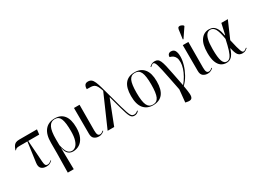

<svg xmlns="http://www.w3.org/2000/svg" viewBox="-39 -1689 3790 2813"><g transform="rotate(-30 1856.0 -282.0)"><path d="M291 6Q235 6 205 -23.5Q175 -53 184 -118L230 -453H110Q69 -453 52 -448.5Q35 -444 20 -424L13 -427Q25 -463 39.5 -487.5Q54 -512 77 -524Q100 -536 141 -536H440L430 -453H244L270 -89Q273 -48 282.5 -29.5Q292 -11 320 -11Q351 -11 384 -44L391 -36Q364 -11 342.5 -2.5Q321 6 291 6Z M514 239 519 -93V-261Q518 -402 576.5 -474Q635 -546 744 -546Q845 -546 899 -477.5Q953 -409 953 -272Q953 -176 924.5 -113.5Q896 -51 847.5 -20.5Q799 10 738 10Q694 10 660.5 -17.5Q627 -45 611 -120H609L615 239ZM729 -6Q763 -6 792.5 -31.5Q822 -57 840.5 -114Q859 -171 859 -265Q859 -407 833.5 -471.5Q808 -536 740 -536Q672 -536 639.5 -472.5Q607 -409 608 -268L609 -170Q629 -74 658.5 -40Q688 -6 729 -6Z M1177 9Q1132 9 1099.5 -15.5Q1067 -40 1067 -99L1066 -536H1160L1158 -104Q1158 -53 1169 -31.5Q1180 -10 1205 -10Q1222 -10 1236.5 -19Q1251 -28 1264 -39L1270 -31Q1257 -18 1233.5 -4.5Q1210 9 1177 9Z M1326 0 1563 -541Q1545 -596 1528 -625.5Q1511 -655 1489.5 -666.5Q1468 -678 1438.5 -679.5Q1409 -681 1366 -681Q1364 -714 1379 -742Q1394 -770 1436 -770Q1470 -770 1492.5 -752.5Q1515 -735 1532.5 -694.5Q1550 -654 1569 -586L1673 -206Q1691 -142 1704.5 -103Q1718 -64 1729.5 -44Q1741 -24 1754 -17.5Q1767 -11 1784 -11Q1804 -11 1820 -20Q1836 -29 1848 -41L1855 -32Q1843 -16 1823.5 -5Q1804 6 1782 6Q1760 6 1744 -2Q1728 -10 1715 -31.5Q1702 -53 1688.5 -93Q1675 -133 1657 -197L1599 -411V-409H1596L1437 0Z M2093 10Q1992 10 1934.5 -58.5Q1877 -127 1877 -269Q1877 -546 2096 -546Q2198 -546 2255 -477Q2312 -408 2312 -269Q2312 -127 2256.5 -58.5Q2201 10 2093 10ZM2095 0Q2163 0 2191 -61.5Q2219 -123 2219 -269Q2219 -414 2190.5 -475Q2162 -536 2094 -536Q2027 -536 1999 -475Q1971 -414 1971 -269Q1971 -123 1999.5 -61.5Q2028 0 2095 0Z M2542 215 2518 210 2539 -1Q2513 -131 2495 -221.5Q2477 -312 2464 -371Q2451 -430 2440.5 -463Q2430 -496 2420 -509Q2410 -522 2397 -522Q2379 -522 2345 -489L2338 -497Q2377 -539 2430 -539Q2460 -539 2480 -526Q2500 -513 2514.5 -481Q2529 -449 2543 -391Q2557 -333 2574 -243Q2591 -153 2617 -25Q2657 -72 2688 -126.5Q2719 -181 2736.5 -235.5Q2754 -290 2754 -335Q2754 -385 2740.5 -414.5Q2727 -444 2704 -459.5Q2681 -475 2651 -482Q2651 -511 2666.5 -527.5Q2682 -544 2709 -544Q2755 -544 2774.5 -509Q2794 -474 2794 -409Q2794 -349 2773 -276Q2752 -203 2713 -132.5Q2674 -62 2619 -9Q2635 77 2639 131Q2643 185 2622 206.5Q2601 228 2542 215Z M3018 9Q2973 9 2940.5 -15.5Q2908 -40 2908 -99L2907 -536H3001L2999 -104Q2999 -53 3010 -31.5Q3021 -10 3046 -10Q3063 -10 3077.5 -19Q3092 -28 3105 -39L3111 -31Q3098 -18 3074.5 -4.5Q3051 9 3018 9ZM2959 -606 2949 -610 2970 -766Q2974 -792 2989.5 -799.5Q3005 -807 3026 -800Q3047 -793 3066 -776V-764Z M3333 10Q3283 10 3244.5 -17Q3206 -44 3184 -102.5Q3162 -161 3162 -257Q3162 -402 3214 -474Q3266 -546 3353 -546Q3392 -546 3422.5 -529.5Q3453 -513 3475.5 -471Q3498 -429 3512 -352H3518L3559 -536H3669L3545 -251Q3563 -170 3575.5 -122Q3588 -74 3597.5 -50Q3607 -26 3615.5 -18.5Q3624 -11 3634 -11Q3649 -11 3665 -22Q3681 -33 3690 -41L3696 -32Q3683 -20 3662 -7Q3641 6 3608 6Q3558 6 3532.5 -28Q3507 -62 3490 -147H3486Q3473 -103 3454 -67.5Q3435 -32 3405.5 -11Q3376 10 3333 10ZM3347 -5Q3383 -5 3407.5 -36.5Q3432 -68 3452.5 -133.5Q3473 -199 3495 -302Q3475 -428 3446 -479.5Q3417 -531 3368 -531Q3333 -531 3308 -505Q3283 -479 3269.5 -421Q3256 -363 3256 -266Q3256 -123 3278 -64Q3300 -5 3347 -5Z"/></g></svg>

Font: Noto Serif Display SemiCondensed
Style: Regular
Weight: 400
Width: 4
Designer: Monotype Design Team
Foundry: Monotype Imaging Inc.
Version: Version 2.009